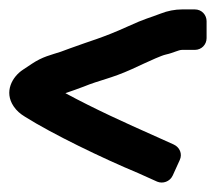

<svg xmlns="http://www.w3.org/2000/svg" viewBox="-42 -480 459 408"><path d="M397 -435C397 -448 387 -460 372 -460H345C330 -460 314 -457 299 -451C276 -442 267 -441 230 -424C175 -399 152 -394 106 -377L87 -370C66 -363 49 -360 25 -344L7 -332C-16 -317 -34 -285 -13 -254C-7 -245 1 -238 11 -232C68 -196 175 -144 252 -112L292 -94C304 -89 319 -94 325 -107L340 -140C346 -153 340 -167 327 -173L287 -191C224 -219 160 -248 97 -282C102 -284 109 -286 117 -289L136 -296C170 -310 194 -313 238 -333L264 -345C277 -351 301 -362 310 -364C328 -368 337 -374 345 -374H372C386 -374 397 -385 397 -399Z"/></svg>

Font: Reckless Catfish
Style: Heavy
Weight: 400
Foundry: Cannot Into Space Fonts
Version: Version 0.2894